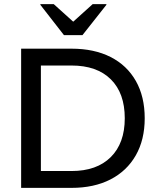

<svg xmlns="http://www.w3.org/2000/svg" viewBox="-20 -911 767 931"><path d="M82.5 0V-675H326.7Q436.7 -675 516.2 -634.6Q595.8 -594.2 638.8 -518.3Q681.7 -442.5 681.7 -337.5Q681.7 -233.3 638.3 -157.5Q595 -81.7 515.4 -40.8Q435.8 0 326.7 0ZM178.3 -81.7H326.7Q449.2 -81.7 517.1 -149.2Q585 -216.7 585 -337.5Q585 -459.2 517.5 -526.2Q450 -593.3 326.7 -593.3H178.3ZM290 -740.8 175.8 -887.5V-890.8H240.8L335 -805.8L429.2 -890.8H495.8V-887.5L380 -740.8Z"/></svg>

Font: Funnel Display
Style: Regular
Weight: 400
Designer: NORD ID, Kristian Moeller
Foundry: Dicotype
Version: Version 1.000